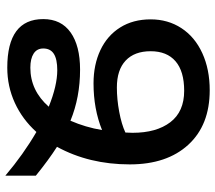

<svg xmlns="http://www.w3.org/2000/svg" viewBox="-62 -704 784 699"><g transform="rotate(90 329.5 -355.0)"><path d="M620 17Q542 -49 461 -96Q415 -45 355 -17.5Q295 10 227 10Q50 10 50 -121Q50 -186 98.5 -220.5Q147 -255 234 -255Q335 -255 420 -220Q444 -275 454 -335Q377 -304 284 -304Q216 -304 163 -329Q110 -354 80.5 -401Q51 -448 51 -512Q51 -575 83 -624Q115 -673 174 -700Q233 -727 309 -727Q436 -727 507.5 -649Q579 -571 579 -436Q579 -288 515 -171Q562 -141 620 -94ZM463 -420 464 -446Q464 -533 425.5 -583.5Q387 -634 311 -634Q240 -634 203.5 -602.5Q167 -571 167 -512Q167 -453 201 -421Q235 -389 299 -389Q342 -389 387.5 -397.5Q433 -406 463 -420ZM369 -141Q292 -172 236 -172Q196 -172 176.5 -159.5Q157 -147 157 -121Q157 -98 175.5 -86Q194 -74 227 -74Q310 -74 369 -141Z"/></g></svg>

Font: Noto Sans Armenian Medium
Style: Regular
Weight: 500
Designer: Monotype Design team
Foundry: Monotype Imaging Inc.
Version: Version 1.000